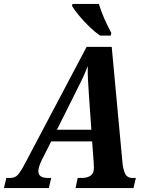

<svg xmlns="http://www.w3.org/2000/svg" viewBox="-62 -951 741 971"><path d="M-42 0 -30 -51H-11Q13 -51 27.5 -66Q42 -81 67 -129L376 -714H503L557 -132Q560 -96 570.5 -73.5Q581 -51 608 -51H625L613 0H320L331 -51H351Q380 -51 396.5 -63Q413 -75 413 -103Q413 -108 412.5 -114.5Q412 -121 412 -127L404 -236H197L150 -143Q132 -107 132 -85Q132 -51 180 -51H197L185 0ZM316 -475 226 -295H400L388 -466Q385 -511 383 -546Q381 -581 382 -617Q368 -581 354 -551.5Q340 -522 316 -475ZM444 -771Q418 -789 389.5 -816.5Q361 -844 337.5 -872.5Q314 -901 302 -921L305 -931H438Q445 -908 456 -880Q467 -852 479.5 -826.5Q492 -801 501 -784L498 -771Z"/></svg>

Font: Noto Serif Condensed
Style: Bold Italic
Weight: 700
Width: 3
Italic angle: -12°
Designer: Monotype Design Team
Foundry: Monotype Imaging Inc.
Version: Version 2.014